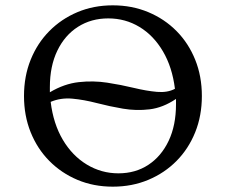

<svg xmlns="http://www.w3.org/2000/svg" viewBox="-20 -690 847 720"><path d="M403 10Q331 10 270.5 -15.5Q210 -41 165 -86.5Q120 -132 95 -194Q70 -256 70 -330Q70 -404 95 -466Q120 -528 165 -573.5Q210 -619 270.5 -644.5Q331 -670 403 -670Q475 -670 536 -644.5Q597 -619 642 -573.5Q687 -528 712 -466Q737 -404 737 -330Q737 -256 712 -194Q687 -132 642 -86.5Q597 -41 536 -15.5Q475 10 403 10ZM167 -363Q167 -353 167 -344Q221 -376 275.5 -382Q330 -388 382 -380Q434 -372 481.5 -360.5Q529 -349 568.5 -345.5Q608 -342 636 -357Q626 -438 591 -497.5Q556 -557 503 -589Q450 -621 386 -621Q322 -621 272.5 -589.5Q223 -558 195 -500Q167 -442 167 -363ZM424 -40Q488 -40 536.5 -72Q585 -104 612.5 -162Q640 -220 640 -299Q640 -309 640 -319Q591 -286 541 -280Q491 -274 441 -282.5Q391 -291 343 -303.5Q295 -316 251.5 -320Q208 -324 170 -308Q180 -226 215.5 -166Q251 -106 305.5 -73Q360 -40 424 -40Z"/></svg>

Font: Spectral
Style: Regular
Weight: 400
Designer: Jean-Baptiste Levee
Foundry: Production Type
Version: Version 2.001